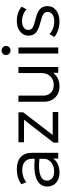

<svg xmlns="http://www.w3.org/2000/svg" viewBox="777 -1507 746 2340"><g transform="rotate(-90 1150.0 -337.0)"><path d="M215.5 15Q137.5 15 92 -26.8Q46.5 -68.5 46.5 -137.5Q46.5 -187 80 -224.8Q113.5 -262.5 187.8 -280.2Q262 -298 385 -287V-320Q385 -375 349.2 -407Q313.5 -439 247.5 -439Q209 -439 171.2 -427.5Q133.5 -416 98 -389.5L74 -450Q117.5 -481 164 -493Q210.5 -505 253 -505Q353 -505 405.2 -458Q457.5 -411 457.5 -320.5V0H387.5V-61.5Q361.5 -24 316 -4.5Q270.5 15 215.5 15ZM118.5 -139Q118.5 -97 148 -73.5Q177.5 -50 230 -50Q274 -50 309 -66.5Q344 -83 364.5 -112Q385 -141 385 -178.5V-229Q286 -239.5 227.5 -229.2Q169 -219 143.8 -194.8Q118.5 -170.5 118.5 -139Z M582 0V-58.5L860.5 -417.5H586V-485H951V-427L674.5 -67.5H955V0Z M1270.5 15Q1206.5 15 1164.5 -11.2Q1122.5 -37.5 1101.5 -78.5Q1080.5 -119.5 1080.5 -164V-485H1154.5V-182.5Q1154.5 -125.5 1189.8 -90.2Q1225 -55 1286.5 -55Q1326.5 -55 1358.8 -73.2Q1391 -91.5 1410.2 -124.5Q1429.5 -157.5 1429.5 -201V-485H1503.5V0H1433V-61.5Q1401 -22 1359.5 -3.5Q1318 15 1270.5 15Z M1667.5 0V-485H1741.5V0ZM1704.5 -582Q1681.5 -582 1665.2 -597.5Q1649 -613 1649 -636Q1649 -659.5 1665.2 -675Q1681.5 -690.5 1704.5 -690.5Q1727.5 -690.5 1743.8 -675Q1760 -659.5 1760 -636Q1760 -613 1743.8 -597.5Q1727.5 -582 1704.5 -582Z M2056.5 15Q2001.5 15 1951.5 -2.5Q1901.5 -20 1869.5 -48L1904 -107Q1934 -79 1974.5 -64Q2015 -49 2057 -49Q2111.5 -49 2143 -69.8Q2174.5 -90.5 2174.5 -128.5Q2174.5 -164 2147.8 -181.5Q2121 -199 2050 -217Q1963 -238 1924.2 -270.8Q1885.5 -303.5 1885.5 -362.5Q1885.5 -403.5 1908.2 -435.8Q1931 -468 1971.2 -486.5Q2011.5 -505 2064 -505Q2169.5 -505 2238.5 -446.5L2206 -386.5Q2180.5 -412 2142.2 -426.8Q2104 -441.5 2063 -441.5Q2015.5 -441.5 1985.5 -421.2Q1955.5 -401 1955.5 -365.5Q1955.5 -329 1985 -311.5Q2014.5 -294 2080.5 -278.5Q2168 -258 2206.8 -224.8Q2245.5 -191.5 2245.5 -133Q2245.5 -65.5 2193.8 -25.2Q2142 15 2056.5 15Z"/></g></svg>

Font: Geologica ExtraLight
Style: Regular
Weight: 200
Designer: Sindre Bremnes, Frode Helland
Foundry: Monokrom Skriftforlag AS
Version: Version 1.010; ttfautohint (v1.8.4.7-5d5b);gftools[0.9.28]